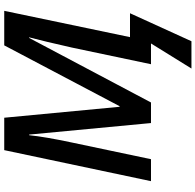

<svg xmlns="http://www.w3.org/2000/svg" viewBox="-29 -726 951 934"><g transform="rotate(-90 447.0 -258.5)"><path d="M315.9 0 259.8 -592.8H256.8Q249 -515.6 221.2 -384.8L140.1 0H33.2L184.1 -713.9H341.8L395 -152.8H397.9L693.8 -713.9H861.8L733.9 -102.1H850.1L713.9 196.8H581.1L703.1 0H602.1L683.1 -384.8Q693.4 -432.1 710.7 -504.2Q728 -576.2 732.9 -592.8H730L416 0Z"/></g></svg>

Font: Open Sans Semibold
Style: Italic
Weight: 600
Italic angle: -12°
Foundry: Ascender Corporation
Version: Version 1.10